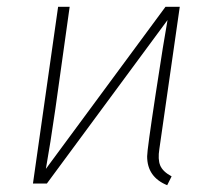

<svg xmlns="http://www.w3.org/2000/svg" viewBox="-20 -540 622 565"><path d="M449 -102Q444 -71 451.5 -53Q459 -35 485 -21L472 5Q413 -19 413 -80Q413 -99 438 -263Q463 -427 473 -481L118 0H77L151 -520H185L143 -220Q128 -116 115 -43L467 -520H509Z"/></svg>

Font: Fira Sans UltraLight
Style: Italic
Weight: 200
Italic angle: -8°
Designer: Carrois Corporate & Edenspiekermann AG
Foundry: Carrois Corporate GbR & Edenspiekermann AG
Version: Version 4.203;PS 004.203;hotconv 1.0.88;makeotf.lib2.5.64775